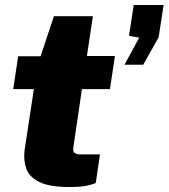

<svg xmlns="http://www.w3.org/2000/svg" viewBox="-20 -743 677 771"><path d="M259.5 8Q178.5 8 137.8 -12.2Q97 -32.5 85.2 -66.5Q73.5 -100.5 79 -142L116 -385H33L53 -517H143L196.5 -678H353L329 -518H441.5L421.5 -385H309L274.5 -151Q272 -134 280.2 -128.5Q288.5 -123 301.5 -123H381.5L364.5 -8Q353 -3 329.5 2.5Q306 8 259.5 8ZM480 -483 539 -592 498 -599 517 -723H637L617 -593L555 -483Z"/></svg>

Font: Public Sans Black
Style: Italic
Weight: 900
Italic angle: -8°
Designer: The Public Sans project authors (U.S. Web Design System). Libre Franklin designed by Pablo Impallari and Rodrigo Fuenzal
Version: Version 1.007; ttfautohint (v1.8.1) -l 8 -r 50 -G 200 -x 14 